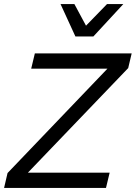

<svg xmlns="http://www.w3.org/2000/svg" viewBox="-23 -922 666 942"><path d="M-3 0 14 -73 504 -585H130L148 -660H623L606 -588L114 -75H515L497 0ZM347 -743 274 -902H342L399 -796L502 -902H582L435 -743Z"/></svg>

Font: Work Sans
Style: Italic
Weight: 400
Italic angle: -13°
Designer: Wei Huang
Foundry: Wei Huang
Version: Version 2.012